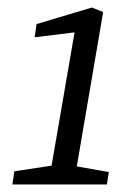

<svg xmlns="http://www.w3.org/2000/svg" viewBox="-20 -490 364 510"><path d="M269 -33 264 0H13L18 -35L117 -50L178 -404L72 -391L77 -426L224 -470L254 -458L184 -48Z"/></svg>

Font: Grenze Light
Style: Italic
Weight: 300
Italic angle: -10°
Designer: Renata Polastri
Foundry: Omnibus-Type
Version: Version 1.002; ttfautohint (v1.8)